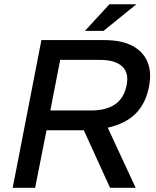

<svg xmlns="http://www.w3.org/2000/svg" viewBox="-20 -890 740 910"><path d="M40.2 0 176.2 -700H473.6Q556.1 -700 607.4 -672.8Q658.7 -645.7 679.1 -596.2Q699.6 -546.7 686.3 -480.1Q673.8 -412.4 636 -366Q598.1 -319.7 531.1 -296.2Q464.2 -272.6 363.1 -272.6H200.6L146.5 0ZM218.6 -366.4H412.4Q481.9 -366.4 524.7 -395.1Q567.4 -423.7 579.8 -484.5Q592.4 -544.7 558.8 -575.5Q525.3 -606.2 454.2 -606.2H265.2ZM501.5 0 372.5 -283 480.9 -305.8 623 0ZM382.6 -743.7 498.5 -869.7H626.4L470.8 -743.7Z"/></svg>

Font: REM Medium
Style: Italic
Weight: 500
Italic angle: -11°
Designer: Octavio Pardo
Foundry: Ashler Design
Version: Version 1.005;gftools[0.9.28]